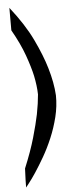

<svg xmlns="http://www.w3.org/2000/svg" viewBox="-64 -894 412 1055"><g transform="rotate(-5 141.5 -366.5)"><path d="M30.3 -862.3Q108.4 -763.7 151.4 -673.8Q194.3 -584 214.8 -513.7Q239.3 -431.6 243.2 -361.3Q244.1 -301.8 229.5 -242.7Q214.8 -183.6 191.9 -129.4Q168.9 -75.2 142.1 -28.8Q115.2 17.6 92.3 52.2Q69.3 86.9 53.2 106.9Q37.1 127 37.1 128.9Q36.1 128.9 36.1 118.2Q36.1 109.4 36.6 87.9Q37.1 66.4 39.1 24.4Q77.1 -67.4 98.1 -140.6Q119.1 -213.9 129.9 -266.6Q141.6 -327.1 145.5 -375Q144.5 -421.9 132.8 -478.5Q122.1 -527.3 98.6 -593.3Q75.2 -659.2 30.3 -738.3V-862.3Z"/></g></svg>

Font: Lakki Reddy
Style: Regular
Weight: 400
Designer: Appaji Ambarisha Darbha
Version: Version 1.0.4; ttfautohint (v1.2.42-39fb)